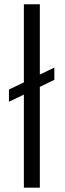

<svg xmlns="http://www.w3.org/2000/svg" viewBox="-20 -860 299 880"><path d="M89.4 0V-426.3L21 -393.6V-449.7L89.4 -482.4V-840.3H162.6V-518.1L229 -550.3V-494.1L162.6 -461.9V0Z"/></svg>

Font: Oswald-Light
Style: Light
Weight: 300
Designer: vernon adams
Foundry: vernon adams
Version: Version ; ttfautohint (v0.92.18-e454-dirty) -l 8 -r 50 -G 20